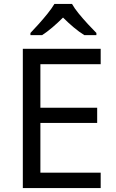

<svg xmlns="http://www.w3.org/2000/svg" viewBox="-20 -964 596 984"><path d="M496 0H97V-714H496V-635H187V-412H478V-334H187V-79H496ZM349 -944Q361 -922 383.5 -894.5Q406 -867 430.5 -840.5Q455 -814 474 -795V-784H412Q386 -800 358 -823.5Q330 -847 303 -874Q276 -847 249 -824Q222 -801 196 -784H136V-795Q155 -815 178.5 -841Q202 -867 224 -894.5Q246 -922 259 -944Z"/></svg>

Font: Noto Sans Glagolitic
Style: Regular
Weight: 400
Designer: Monotype Design Team
Foundry: Monotype Imaging Inc.
Version: Version 2.004; ttfautohint (v1.8.4.7-5d5b)